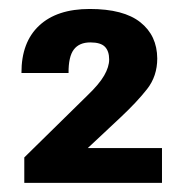

<svg xmlns="http://www.w3.org/2000/svg" viewBox="-20 -746 407 426"><path d="M33.9 -340.3V-396.7L173.6 -533.9Q200 -559.1 211.1 -578.4Q222.2 -597.7 222.2 -614Q222.2 -632.6 212.8 -642.2Q203.4 -651.9 180.4 -651.9Q155.8 -651.9 143.8 -636.1Q131.8 -620.4 132.1 -584H27.6Q27.3 -652.3 66.9 -689.2Q106.4 -726.1 179 -726.1Q254.4 -726.1 291.5 -696.5Q328.6 -667 328.9 -616.2Q328.9 -577.1 306.3 -548.3Q283.7 -519.5 247.3 -485.4L174.8 -417.5H339.4V-340.3Z"/></svg>

Font: RobotoFlex
Style: Regular
Weight: 400
Designer: Berlow after Robertson
Foundry: Google
Version: Version 2.136